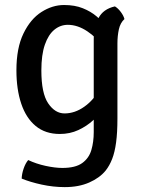

<svg xmlns="http://www.w3.org/2000/svg" viewBox="-20 -526 568 766"><path d="M476.5 -450Q460 -435 454.2 -408.8Q448.5 -382.5 448.5 -353V-53.5Q448.5 3 443.2 42Q438 81 427.5 108Q417 135 401.5 154.5Q378 183.5 336.2 202Q294.5 220.5 238.5 220.5Q192.5 220.5 146.5 210.5Q100.5 200.5 66.5 186.5Q67 168 74.2 146.8Q81.5 125.5 92.5 112.5Q124 127.5 162 135.8Q200 144 229 144Q281 144 308 124.5Q335 105 344.5 72.5Q354 40 354 1V-370.5Q354 -417 372.8 -453.5Q391.5 -490 438.5 -500.5Q451 -493 462 -478.2Q473 -463.5 476.5 -450ZM45.5 -245.5Q45.5 -334.5 73.5 -392.2Q101.5 -450 145.2 -478Q189 -506 235.5 -506Q278.5 -506 310.2 -493.2Q342 -480.5 365.2 -460.8Q388.5 -441 406 -420L393 -336Q367 -375.5 328.2 -401.2Q289.5 -427 250.5 -427Q221 -427 197 -407.5Q173 -388 159 -347.8Q145 -307.5 145 -245Q145 -154 172.2 -113.8Q199.5 -73.5 237.5 -73.5Q278.5 -73.5 316.2 -100.2Q354 -127 375 -167.5L389.5 -91Q376 -68.5 351.2 -45.8Q326.5 -23 292.8 -7.2Q259 8.5 218.5 8.5Q161 8.5 122.5 -23.2Q84 -55 64.8 -112.2Q45.5 -169.5 45.5 -245.5Z"/></svg>

Font: Signika Negative Light
Style: Regular
Weight: 400
Version: Version 2.001